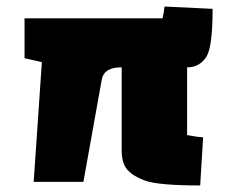

<svg xmlns="http://www.w3.org/2000/svg" viewBox="-20 -556 697 587"><path d="M55 -500H477Q481 -517 483 -536L630 -529Q630 -416 612 -384Q591 -350 552 -350V-143Q584 -137 601 -136L592 11Q464 11 423 -4Q372 -23 360 -52Q352 -70 352 -94V-350H345Q297 -348 291 -312L235 0H83L108 -366L55 -378Z"/></svg>

Font: Myanmar Thuriya
Style: Regular
Weight: 400
Designer: Danh Hong
Foundry: Google Inc.
Version: Version 2.00 November 23, 2015